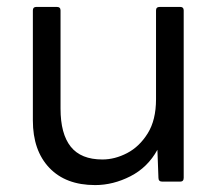

<svg xmlns="http://www.w3.org/2000/svg" viewBox="-20 -525 629 555"><path d="M255 10Q170 10 122.5 -40Q75 -90 75 -177V-495Q75 -505 85 -505H144Q155 -505 155 -495V-211Q155 -138 184.5 -101Q214 -64 276 -64Q312 -64 347.5 -82.5Q383 -101 407 -139.5Q431 -178 431 -238V-495Q431 -505 442 -505H501Q511 -505 511 -495V-11Q511 0 501 0H449Q438 0 438 -11L435 -92Q407 -41 357 -15.5Q307 10 255 10Z"/></svg>

Font: LINE Seed Sans
Style: Regular
Weight: 400
Designer: LINE VX Design & Dalton Maag Ltd & Sandoll Inc
Foundry: Dalton Maag Ltd
Version: Version 1.003